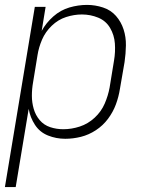

<svg xmlns="http://www.w3.org/2000/svg" viewBox="-20 -558 616 783"><path d="M0 205H44L97 -114Q103 -79 122.5 -49Q142 -19 175.5 -5.5Q209 8 246 8Q278 8 310 0Q342 -8 371 -27Q400 -46 420.5 -73.5Q441 -101 452.5 -132Q464 -163 469 -195L488 -305Q493 -339 493.5 -373Q494 -407 484 -438Q474 -469 453 -493Q432 -517 400 -527.5Q368 -538 335 -538Q299 -538 263 -527.5Q227 -517 197.5 -491Q168 -465 150 -432L166 -530H122ZM238 -31Q210 -31 184.5 -39.5Q159 -48 142 -68Q125 -88 117.5 -114Q110 -140 110 -167.5Q110 -195 115 -223L133 -333Q138 -365 151.5 -396.5Q165 -428 191 -453Q217 -478 249.5 -488.5Q282 -499 314 -499Q349 -499 380.5 -486Q412 -473 429 -444Q446 -415 448.5 -380.5Q451 -346 445 -311L427 -201Q421 -168 407 -135.5Q393 -103 366 -78Q339 -53 305.5 -42Q272 -31 238 -31Z"/></svg>

Font: Iosevka Sparkle Extralight
Style: Italic
Weight: 200
Italic angle: -9°
Designer: Belleve Invis
Foundry: Belleve Invis
Version: Version 4.5.0; ttfautohint (v1.8.3)